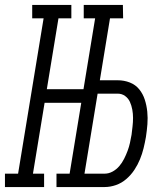

<svg xmlns="http://www.w3.org/2000/svg" viewBox="-61 -755 616 775"><path d="M-41 0V-54H12L115 -681H69V-735H227V-681H175L128 -395H276L323 -681H277V-735H435L436 -681H383L342 -431H414Q440 -431 463 -422Q486 -413 501 -394.5Q516 -376 523.5 -352.5Q531 -329 533.5 -304Q536 -279 534 -253.5Q532 -228 528 -202Q524 -179 518.5 -156.5Q513 -134 504 -112Q495 -90 481.5 -69.5Q468 -49 449 -32.5Q430 -16 407 -8Q384 0 361 0H167V-54H220L267 -340H119L72 -54H117V0ZM361 -54Q378 -54 393.5 -62.5Q409 -71 420.5 -84.5Q432 -98 440 -114Q448 -130 454 -146Q460 -162 463.5 -178Q467 -194 470 -211Q472 -228 474 -245Q476 -262 476 -279Q476 -296 473 -312.5Q470 -329 463.5 -343.5Q457 -358 444 -367.5Q431 -377 414 -377H333L280 -54Z"/></svg>

Font: Iosevka QP Light
Style: Italic
Weight: 300
Italic angle: -9°
Designer: Belleve Invis
Foundry: Belleve Invis
Version: Version 20.0.0; ttfautohint (v1.8.4)